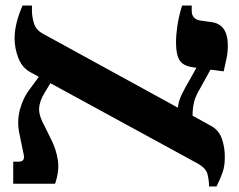

<svg xmlns="http://www.w3.org/2000/svg" viewBox="-20 -667 867 697"><path d="M796 -93Q797 -128 786.5 -160.5Q776 -193 748 -209L679 -247Q679 -274 684.5 -296.5Q690 -319 707 -347L744 -414L792 -408Q798 -435 802.5 -456Q807 -477 807 -502Q807 -580 746 -587L710 -592Q676 -596 676 -628V-647H641Q629 -608 624 -574Q619 -540 619 -512Q619 -470 631.5 -449Q644 -428 679 -423L693 -421L668 -376Q654 -353 640.5 -325.5Q627 -298 626 -276L135 -545Q110 -559 103 -583Q96 -607 96 -627V-647H62Q33 -581 33 -528Q33 -491 47 -455.5Q61 -420 92 -404L121 -388L90 -346Q64 -313 52.5 -270Q41 -227 50 -184L66 -106Q72 -80 47 -80H28V0H180Q196 -47 190 -85.5Q184 -124 168 -156L142 -209Q121 -246 122 -273Q123 -300 143 -332L163 -365L691 -77Q728 -58 733.5 -34Q739 -10 739 10H766Q781 -20 788.5 -42.5Q796 -65 796 -93Z"/></svg>

Font: Noto Serif Hebrew SemiCondensed Extra
Style: Regular
Weight: 800
Width: 4
Designer: Monotype Design Team
Foundry: Monotype Imaging Inc.
Version: Version 1.901